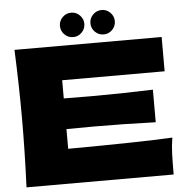

<svg xmlns="http://www.w3.org/2000/svg" viewBox="-59 -953 985 1010"><g transform="rotate(-5 433.5 -447.5)"><path d="M276 -183Q656 -185 827 -194Q820 -153 818.5 -109.5Q817 -66 817 0H40Q48 -194 48 -363Q48 -532 40 -726H817V-545H276V-449Q324 -448 418 -448Q577 -448 747 -454V-282Q577 -288 418 -288Q324 -288 276 -287ZM289 -831Q289 -857 308 -876Q327 -895 354 -895Q380 -895 399 -876Q418 -857 418 -831Q418 -804 399 -785Q380 -766 354 -766Q327 -766 308 -785Q289 -804 289 -831ZM450 -831Q450 -857 469 -876Q488 -895 515 -895Q541 -895 560 -876Q579 -857 579 -831Q579 -804 560 -785Q541 -766 515 -766Q488 -766 469 -785Q450 -804 450 -831Z"/></g></svg>

Font: Dela Gothic One
Style: Regular
Weight: 400
Designer: aratakana
Foundry: aratakana
Version: Version 1.004